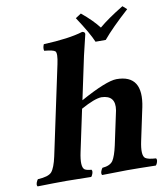

<svg xmlns="http://www.w3.org/2000/svg" viewBox="-87 -858 793 931"><g transform="rotate(-10 309.5 -392.5)"><path d="M471.2 -640.1H420.9Q401.9 -685.5 346.7 -769L374.5 -787.1Q427.7 -743.2 458.5 -703.1Q502 -740.2 579.1 -787.1L599.6 -769Q515.1 -692.9 471.2 -640.1ZM555.2 -127.9Q540.5 -59.1 559.6 -43.9Q572.8 -34.2 611.8 -32.2Q618.7 -23.9 609.4 -4.4Q606.9 0 604.5 2Q518.6 0 462.9 0Q423.3 0 340.3 2Q333.5 -6.3 343.3 -25.4Q345.7 -29.8 347.7 -32.2Q385.7 -35.2 400.4 -56.2Q414.1 -77.6 425.3 -127.9L460.9 -294.9Q473.1 -368.2 401.9 -370.1Q368.2 -369.1 300.3 -331.5L256.8 -127Q241.2 -54.2 261.2 -40Q271.5 -33.7 293.9 -32.2Q300.8 -23.9 291 -4.4Q288.6 0 286.6 2Q200.2 0 165 0Q106.4 0 22.5 2Q15.6 -6.3 25.4 -25.4Q27.8 -29.8 29.8 -32.2Q82 -34.7 98.6 -53.2Q115.2 -72.8 127 -127L220.2 -564.9Q231.4 -616.7 221.7 -627.4Q212.4 -636.2 168 -640.1Q164.1 -654.3 171.9 -671.9Q296.9 -677.2 365.2 -698.2Q379.4 -696.3 378.4 -685.1Q377.9 -683.1 354 -583L309.1 -371.6Q439 -443.4 489.3 -443.8Q621.6 -443.8 588.9 -286.1Q588.4 -284.7 588.4 -284.2Z"/></g></svg>

Font: Linux Libertine Slanted O
Style: Bold Slanted
Weight: 700
Designer: Philipp H. Poll
Foundry: Philipp H. Poll
Version: Version 5.0.0